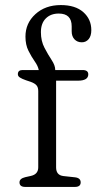

<svg xmlns="http://www.w3.org/2000/svg" viewBox="-20 -738 382 758"><path d="M201.5 -77Q201.5 -46.5 230 -43L276 -38Q298.5 -35.5 298.5 -18Q298.5 0 275.5 0H80Q57 0 57 -18Q57 -33 79.5 -38.5L102 -43.5Q131 -50 131 -77.5V-378.5Q131 -393 124.2 -401Q117.5 -409 101 -415L83 -421Q67 -426.5 58.8 -431.8Q50.5 -437 50.5 -445Q50.5 -461.5 69 -461.5H133Q130 -477.5 117.2 -495.5Q104.5 -513.5 92.5 -537.2Q80.5 -561 80.5 -593.5Q80.5 -646.5 119.8 -682.2Q159 -718 220 -718Q277.5 -718 309 -690Q340.5 -662 340.5 -619Q340.5 -596 330 -583.5Q319.5 -571 303 -571Q285 -571 274 -582.8Q263 -594.5 263 -614.5V-634Q263 -684.5 212 -684.5Q180 -684.5 160.8 -665.2Q141.5 -646 141.5 -611Q141.5 -576 155.8 -549Q170 -522 184 -500.8Q198 -479.5 198 -462.5V-461.5H306Q328.5 -461.5 328.5 -444.5Q328.5 -419.5 287.5 -419.5H201.5Z"/></svg>

Font: Fraunces 9pt S100 Light
Style: Regular
Weight: 300
Version: Version 1.000; ttfautohint (v1.8.3)